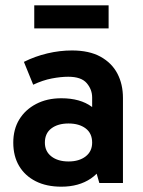

<svg xmlns="http://www.w3.org/2000/svg" viewBox="-20 -689 538 723"><path d="M211 14Q155 14 114.5 -6.5Q74 -27 52 -64Q30 -101 30 -152Q30 -202 52.5 -239Q75 -276 116 -297.5Q157 -319 211 -319Q282 -319 325.5 -287Q369 -255 385 -197L327 -201V-322Q327 -352 306.5 -376Q286 -400 237 -400Q209 -400 175 -393.5Q141 -387 105 -370L70 -456Q112 -477 158.5 -488Q205 -499 251 -499Q316 -499 358.5 -475.5Q401 -452 422 -412Q443 -372 443 -320V0H354L328 -91L385 -108Q368 -48 322.5 -17Q277 14 211 14ZM238 -81Q278 -81 302.5 -100Q327 -119 327 -152Q327 -187 302.5 -205.5Q278 -224 238 -224Q198 -224 173.5 -205.5Q149 -187 149 -152Q149 -119 173.5 -100Q198 -81 238 -81ZM389 -582H109V-669H389Z"/></svg>

Font: Gabarito Medium
Style: Regular
Weight: 500
Designer: Leandro Assis / Alvaro Franca / Felipe Casaprima
Foundry: Naipe Foundry
Version: Version 1.000